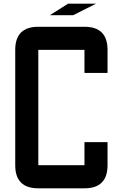

<svg xmlns="http://www.w3.org/2000/svg" viewBox="-20 -1020 665 1040"><path d="M437.5 -125V-250H562.5V-125Q562.5 0 437.5 0H187.5Q62.5 0 62.5 -125V-750Q62.5 -875 187.5 -875H437.5Q562.5 -875 562.5 -750V-625H437.5V-750H187.5V-125ZM250 -937.5 348.6 -1000H500L376 -937.5Z"/></svg>

Font: Oldtimer
Style: Regular
Weight: 400
Designer: GGBotNet
Foundry: GGBotNet
Version: 1.00